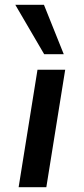

<svg xmlns="http://www.w3.org/2000/svg" viewBox="-20 -784 351 804"><path d="M58 0 137 -492H253L174 0ZM165 -557 44 -764H164L247 -557Z"/></svg>

Font: Nunito Sans 10pt Expanded SemiBold
Style: Italic
Weight: 600
Width: 7
Italic angle: -9°
Designer: Vernon Adams
Foundry: Vernon Adams
Version: Version 3.101;gftools[0.9.27]